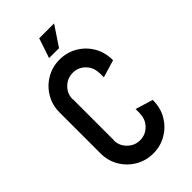

<svg xmlns="http://www.w3.org/2000/svg" viewBox="-247 -884 963 963"><g transform="rotate(-45 234.5 -402.5)"><path d="M328.6 -440.9V-473.6H327.6Q327.6 -512.7 300.3 -540Q272.9 -567.4 234.4 -567.4Q195.8 -567.4 168 -540Q140.1 -512.7 140.1 -473.6H141.1V-182.6H140.1Q140.1 -144 168 -116.5Q195.8 -88.9 234.4 -88.9Q272.9 -88.9 300.3 -116.5Q327.6 -144 327.6 -182.6H328.6V-215.8L421.9 -187.5Q421.9 -130.9 396.7 -88.1Q371.6 -45.4 328.9 -20.3Q286.1 4.9 234.4 4.9Q182.6 4.9 139.9 -20.3Q97.2 -45.4 72 -88.1Q46.9 -130.9 46.9 -182.6V-473.6Q46.9 -525.4 72 -568.1Q97.2 -610.8 139.9 -636Q182.6 -661.1 234.4 -661.1Q286.1 -661.1 328.9 -636Q371.6 -610.8 396.7 -568.1Q421.9 -525.4 421.9 -468.8ZM237.8 -808.6H343.3L272.9 -703.1L202.6 -703.6Z"/></g></svg>

Font: Lambda
Style: Regular
Weight: 400
Designer: GGBotNet
Version: 0.22